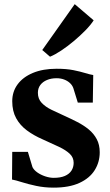

<svg xmlns="http://www.w3.org/2000/svg" viewBox="-20 -870 518 902"><path d="M232 11.5Q188 11.5 149.8 3.2Q111.5 -5 82.5 -14.2Q53.5 -23.5 36.5 -26.5L37.5 -156.5H111L132.5 -85Q139 -71.5 155.2 -60Q171.5 -48.5 192.5 -41.5Q213.5 -34.5 232.5 -34.5Q264 -34.5 284.8 -43.5Q305.5 -52.5 315.8 -68.5Q326 -84.5 326 -105Q326 -130 308 -147.2Q290 -164.5 257.5 -180Q225 -195.5 180 -215.5Q138.5 -233.5 106.2 -257.5Q74 -281.5 55.8 -314.8Q37.5 -348 37.5 -394.5Q37.5 -439.5 62.8 -473.8Q88 -508 134.8 -527.5Q181.5 -547 246 -547Q292 -547 324.5 -540.5Q357 -534 379.5 -527Q402 -520 418 -517.5L416 -388H345.5L324.5 -456Q319.5 -470 308.2 -480.2Q297 -490.5 281 -496.5Q265 -502.5 245.5 -502.5Q220.5 -502.5 200.8 -494.2Q181 -486 169.5 -470.8Q158 -455.5 158 -434Q158 -405.5 175.8 -386.8Q193.5 -368 222 -354.2Q250.5 -340.5 282.5 -326Q313.5 -312 343.2 -296.8Q373 -281.5 396.8 -262Q420.5 -242.5 434.5 -216.2Q448.5 -190 448.5 -154.5Q448.5 -108.5 425 -70.8Q401.5 -33 353.5 -10.8Q305.5 11.5 232 11.5ZM214.5 -604 178.5 -635 331 -850.5 420 -774.5Q406 -752.5 381 -727Q356 -701.5 326.5 -676.8Q297 -652 268 -632.8Q239 -613.5 216 -604Z"/></svg>

Font: Merriweather 72pt
Style: Bold
Weight: 700
Version: Version 2.100